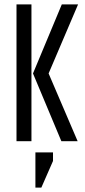

<svg xmlns="http://www.w3.org/2000/svg" viewBox="-20 -642 385 873"><path d="M130 -308H201L333 0H259ZM201 -308H130L261 -622H335ZM55 -622H123V0H55ZM141 51H221V90L168 211H141Z"/></svg>

Font: Teko Variable Light
Style: Regular
Weight: 300
Designer: Manushi Parikh, Jonny Pinhorn
Foundry: Indian Type Foundry
Version: Version 3.000